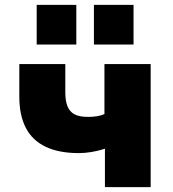

<svg xmlns="http://www.w3.org/2000/svg" viewBox="-20 -765 708 785"><path d="M409 0V-157Q382 -148 354 -143.5Q326 -139 303 -139Q221 -139 166.5 -165Q112 -191 85.5 -242.5Q59 -294 59 -369V-503H247V-386Q247 -354 255.5 -331.5Q264 -309 284 -298Q304 -287 341 -287Q359 -287 377.5 -290Q396 -293 407 -299V-503H596V0ZM364 -583V-745H526V-583ZM130 -583V-745H292V-583Z"/></svg>

Font: Nunito Sans 8pt Black
Style: Regular
Weight: 900
Version: Version 3.101;gftools[0.9.27]